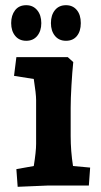

<svg xmlns="http://www.w3.org/2000/svg" viewBox="-20 -714 389 739"><path d="M43 -63 110 -75Q119 -131 119 -160V-329Q119 -352 110 -410L34 -422L43 -494H241L262 -475Q258 -437 255 -385Q252 -333 252 -299V-190Q252 -133 261 -75L327 -69L322 0H167L48 5ZM23 -625Q23 -655 38 -674.5Q53 -694 81 -694Q107 -694 123 -675Q139 -656 139 -625Q139 -595 123.5 -576Q108 -557 81 -557Q54 -557 38.5 -576Q23 -595 23 -625ZM176 -625Q176 -656 191.5 -675Q207 -694 234 -694Q260 -694 275.5 -675.5Q291 -657 291 -625Q291 -594 276 -575.5Q261 -557 234 -557Q207 -557 191.5 -576Q176 -595 176 -625Z"/></svg>

Font: Andada Pro ExtraBold
Style: Regular
Weight: 800
Designer: Carolina Giovagnoli
Foundry: Huerta Tipografica
Version: Version 3.005; ttfautohint (v1.8.4)